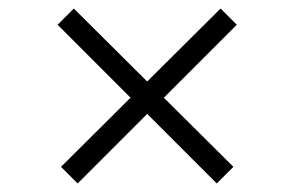

<svg xmlns="http://www.w3.org/2000/svg" viewBox="-20 -625 690 450"><path d="M497 -605 535 -567 364 -396 527 -234 488 -195 325 -358 162 -195 123 -234 286 -396 115 -567 153 -605 325 -434Z"/></svg>

Font: Gowun Batang
Style: Regular
Weight: 400
Designer: Yanghee Ryu
Foundry: Yanghee Ryu
Version: Version 2.000